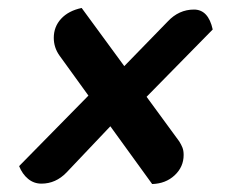

<svg xmlns="http://www.w3.org/2000/svg" viewBox="-20 -472 612 482"><path d="M362 -10 257 -155 147 -39Q120 -11 84 -11Q65 -11 50.5 -23Q36 -35 28 -55L202 -232L129 -333Q115 -353 115 -377Q115 -405 133.5 -425Q152 -445 185 -452L292 -306L401 -418Q429 -448 467 -448Q503 -448 514 -398L348 -229L430 -117Q435 -109 438 -101.5Q441 -94 441 -83Q441 -53 418.5 -32Q396 -11 362 -10Z"/></svg>

Font: Sansita Swashed ExtraBold
Style: Regular
Weight: 800
Designer: Pablo Cosgaya
Foundry: Omnibus-Type
Version: Version 1.003; ttfautohint (v1.8.3)